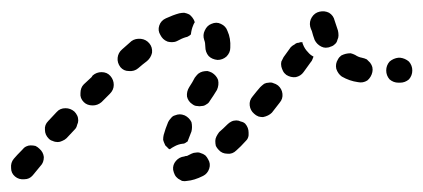

<svg xmlns="http://www.w3.org/2000/svg" viewBox="-33 -298 763 346"><path d="M344 6Q347 -3 342 -11Q340 -15 337 -18Q333 -21 329 -22Q325 -24 320 -23Q316 -23 312 -21Q308 -19 304 -17Q301 -17 299 -16Q290 -15 284 -8Q278 -1 279 8Q280 13 282 17Q284 21 288 24Q291 26 295 28Q300 29 304 28Q317 27 333 19Q341 15 344 6ZM46 -15Q45 -24 38 -30Q35 -33 31 -35Q27 -36 22 -36Q18 -36 14 -34Q10 -32 7 -28Q-3 -18 -8 -12Q-14 -5 -13 5Q-13 14 -6 20Q1 26 11 25Q20 25 26 18Q31 12 40 1Q46 -5 46 -15ZM415 -59Q415 -68 409 -75Q406 -78 401 -79Q397 -81 393 -81Q388 -81 384 -79Q380 -77 377 -74Q369 -66 362 -60Q359 -56 357 -52Q355 -48 355 -44Q355 -39 356 -35Q358 -31 361 -28Q367 -21 377 -21Q386 -20 393 -27Q401 -34 409 -43Q416 -49 415 -59ZM261 -46Q261 -51 262 -55Q265 -66 270 -78Q272 -82 275 -85Q278 -89 282 -90Q287 -92 291 -92Q295 -92 300 -90Q304 -88 307 -85Q310 -82 312 -78Q313 -74 313 -69Q313 -65 312 -61Q308 -51 305 -43Q303 -42 302 -41Q299 -39 297 -39Q296 -39 296 -39Q288 -38 281 -34Q277 -32 273 -29Q270 -30 268 -33Q265 -35 264 -38Q262 -42 261 -46ZM106 -73Q108 -77 108 -81Q108 -86 106 -90Q104 -94 101 -97Q94 -103 85 -103Q75 -103 69 -96L54 -80Q47 -73 48 -64Q48 -55 55 -48Q58 -45 62 -44Q66 -42 71 -42Q75 -42 79 -44Q84 -46 87 -49L102 -65Q105 -68 106 -73ZM476 -129Q475 -138 468 -144Q464 -147 460 -148Q456 -150 451 -149Q447 -149 443 -147Q439 -144 436 -141Q429 -133 422 -124Q416 -117 417 -108Q418 -99 425 -93Q428 -90 433 -88Q437 -87 441 -87Q446 -88 450 -90Q454 -92 457 -95Q464 -104 471 -113Q477 -120 476 -129ZM304 -124Q306 -115 314 -110Q318 -107 322 -107Q326 -106 331 -107Q335 -107 339 -110Q343 -112 345 -116Q352 -126 358 -136Q362 -145 360 -154Q357 -162 349 -167Q345 -169 341 -170Q336 -170 332 -169Q328 -168 324 -165Q321 -162 318 -158Q314 -150 308 -141Q303 -133 304 -124ZM163 -127 165 -129Q172 -136 172 -145Q172 -154 166 -161Q160 -168 150 -168Q141 -168 134 -162L132 -159L118 -146Q112 -140 112 -130Q111 -121 118 -114Q124 -108 134 -108Q143 -108 150 -114ZM704 -155Q710 -162 710 -171Q710 -180 704 -187Q697 -193 688 -194H685Q676 -193 669 -187Q663 -180 663 -171Q663 -162 669 -155Q676 -149 685 -149H688Q697 -149 704 -155ZM629 -153Q636 -159 638 -168Q639 -172 638 -177Q637 -181 634 -185Q631 -188 628 -191Q624 -193 619 -194Q613 -195 607 -199Q603 -201 599 -202Q594 -202 590 -201Q586 -200 582 -198Q578 -195 576 -191Q571 -183 573 -174Q576 -165 583 -160Q597 -152 612 -150Q621 -148 629 -153ZM530 -191Q531 -193 532 -196Q526 -199 522 -204Q516 -210 513 -218Q512 -220 512 -222Q510 -222 509 -222Q507 -222 506 -221Q501 -221 498 -218Q494 -216 491 -213L478 -195Q476 -191 474 -187Q473 -183 474 -178Q475 -174 477 -170Q479 -166 483 -163Q491 -158 500 -159Q509 -161 514 -168L527 -186Q529 -188 530 -191ZM241 -203Q242 -213 236 -220Q230 -227 221 -228Q211 -229 204 -224Q196 -217 187 -209Q180 -203 179 -194Q178 -185 184 -177Q190 -170 199 -170Q209 -169 216 -175Q224 -182 232 -188Q239 -194 241 -203ZM343 -197Q349 -191 359 -190Q368 -190 375 -196Q382 -203 382 -212Q383 -229 377 -242Q374 -251 365 -255Q357 -259 348 -255Q340 -252 336 -243Q332 -235 335 -226Q337 -221 337 -214Q337 -204 343 -197ZM534 -226Q536 -222 539 -219Q542 -216 546 -214Q550 -212 554 -212Q559 -212 563 -214Q567 -215 570 -218Q574 -221 575 -226Q577 -230 577 -234Q577 -239 576 -243Q574 -249 572 -255Q571 -258 570 -261Q568 -270 560 -275Q552 -279 543 -277Q534 -275 529 -267Q524 -259 526 -250Q527 -246 529 -242Q531 -234 534 -226ZM318 -258Q318 -258 318 -258Q318 -258 318 -258Q317 -262 314 -266Q311 -270 308 -272Q304 -274 299 -275Q295 -275 290 -274Q279 -271 266 -265Q257 -261 254 -252Q251 -243 256 -235Q258 -231 261 -228Q264 -225 269 -223Q273 -222 277 -222Q282 -222 286 -224Q295 -229 302 -231Q304 -231 307 -233Q309 -234 311 -236Q312 -245 315 -252Q316 -255 318 -258Z"/></svg>

Font: FRB American Cursive Dashed Extrabold
Style: Bold Italic
Weight: 800
Italic angle: -25°
Version: Version 2.0;Modular Font Editor K font №1